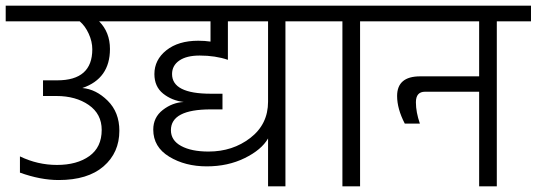

<svg xmlns="http://www.w3.org/2000/svg" viewBox="-40 -654 1884 674"><path d="M439 -634H-20V-579H240C252.7 -568.3 263.2 -553.8 271.5 -535.5C279.8 -517.2 284 -499 284 -481C284 -408.3 243 -372 161 -372H111V-317H158C203.3 -317 241.2 -306.5 271.5 -285.5C301.8 -264.5 317 -235.3 317 -198C317 -157.3 302.5 -126.7 273.5 -106C244.5 -85.3 206.7 -75 160 -75C114.7 -75 71.3 -85 30 -105V-48C78 -30.7 123.3 -22 166 -22C234 -22 286.5 -38 323.5 -70C360.5 -102 379 -143.7 379 -195C379 -238.3 365.3 -273.5 338 -300.5C310.7 -327.5 281 -342.3 249 -345C313.7 -367 346 -412.7 346 -482C346 -521.3 333.3 -553.7 308 -579H439Z M901 -297C901 -244.3 880.3 -202 839 -170C797.7 -138 748.7 -122 692 -122C652 -122 620 -128.5 596 -141.5C572 -154.5 560 -173 560 -197C560 -245.7 606.7 -270 700 -270H741V-325H700C609.3 -325 564 -348 564 -394C564 -414 572.5 -429.8 589.5 -441.5C606.5 -453.2 630.3 -459 661 -459C697.7 -459 730.7 -454 760 -444V-579H901ZM1082 -634H399V-579H699V-508C685.7 -510 671.3 -511 656 -511C609.3 -511 572 -499.8 544 -477.5C516 -455.2 502 -427.3 502 -394C502 -364.7 512.2 -341.8 532.5 -325.5C552.8 -309.2 577 -299.3 605 -296C578.3 -294.7 553.8 -285.3 531.5 -268C509.2 -250.7 498 -227.7 498 -199C498 -158.3 516.7 -126.7 554 -104C591.3 -81.3 635.3 -70 686 -70C735.3 -70 779.7 -79.7 819 -99C858.3 -118.3 885.7 -141.3 901 -168V0H962V-579H1082Z M1042 -579H1162V0H1224V-579H1344V-634H1042Z M1304 -634V-579H1642V-386H1435C1381 -386 1354 -363 1354 -317C1354 -287 1363 -254.7 1381 -220H1434C1424.7 -246.7 1420 -271.7 1420 -295C1420 -319.7 1430.7 -332 1452 -332H1642V0H1704V-579H1824V-634Z"/></svg>

Font: Hind Light
Style: Regular
Weight: 300
Designer: Manushi Parikh, Satya Rajpurohit
Foundry: Indian Type Foundry
Version: Version 1.201;PS 1.0;hotconv 1.0.78;makeotf.lib2.5.61930; tt